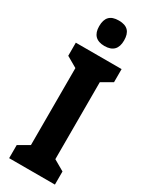

<svg xmlns="http://www.w3.org/2000/svg" viewBox="-238 -980 809 1028"><g transform="rotate(30 166.5 -466.0)"><path d="M166 -932C113 -932 89 -906 89 -853C89 -802 115 -775 166 -775C218 -775 243 -802 243 -853C243 -905 220 -932 166 -932ZM308 0V-81L242 -119V-595L308 -633V-714H25V-633L91 -595V-119L25 -81V0Z"/></g></svg>

Font: Noto Sans Kannada ExtraCondensed ExtraBold
Style: Regular
Weight: 800
Width: 2
Designer: Jelle Bosma - Monotype Design Team
Foundry: Monotype Imaging Inc.
Version: Version 2.005